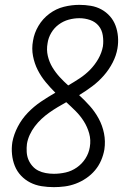

<svg xmlns="http://www.w3.org/2000/svg" viewBox="-20 -763 540 791"><path d="M202 8Q176 8 151 4Q126 0 104.5 -11Q83 -22 66.5 -39.5Q50 -57 41 -79.5Q32 -102 29.5 -127.5Q27 -153 31 -178Q37 -210 53.5 -241.5Q70 -273 94.5 -298.5Q119 -324 148.5 -344Q178 -364 208 -381Q187 -402 168 -425Q149 -448 135.5 -474.5Q122 -501 116 -532Q110 -563 116 -595Q121 -627 138.5 -656.5Q156 -686 183.5 -706.5Q211 -727 243 -735Q275 -743 307 -743Q331 -743 354.5 -739Q378 -735 398 -724Q418 -713 433 -696Q448 -679 456 -657.5Q464 -636 466 -612Q468 -588 464 -564Q459 -534 444 -505Q429 -476 407.5 -451.5Q386 -427 360 -407.5Q334 -388 306 -371Q329 -350 350 -326.5Q371 -303 386.5 -274.5Q402 -246 408.5 -213.5Q415 -181 410 -147Q406 -124 396.5 -102Q387 -80 371.5 -61.5Q356 -43 335.5 -29Q315 -15 292.5 -6.5Q270 2 247 5Q224 8 202 8ZM261 -411Q285 -425 308.5 -440.5Q332 -456 351.5 -476Q371 -496 385 -520.5Q399 -545 404 -572Q407 -594 403.5 -617Q400 -640 386.5 -656.5Q373 -673 351.5 -680.5Q330 -688 307 -688Q285 -688 263 -682Q241 -676 222 -662Q203 -648 191 -627.5Q179 -607 176 -585Q171 -558 177 -532.5Q183 -507 196 -485.5Q209 -464 226 -445.5Q243 -427 261 -411ZM202 -47Q226 -47 250.5 -52.5Q275 -58 296.5 -73Q318 -88 332 -110Q346 -132 350 -157Q355 -186 347.5 -213Q340 -240 325.5 -263Q311 -286 292 -305Q273 -324 253 -342Q235 -332 217.5 -321.5Q200 -311 183 -299Q166 -287 151 -273Q136 -259 123.5 -242.5Q111 -226 102.5 -207.5Q94 -189 91 -170Q89 -154 90 -137Q91 -120 97 -105.5Q103 -91 113.5 -79Q124 -67 138 -60Q152 -53 168.5 -50Q185 -47 202 -47Z"/></svg>

Font: Iosevka Curly Light Oblique
Style: Regular
Weight: 300
Italic angle: -9°
Monospace: yes
Designer: Belleve Invis
Foundry: Belleve Invis
Version: Version 11.1.0; ttfautohint (v1.8.3)